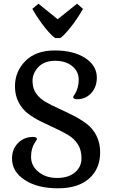

<svg xmlns="http://www.w3.org/2000/svg" viewBox="-20 -1005 612 1039"><path d="M61 -538Q61 -618 117.5 -675Q174 -732 276 -732Q378 -732 441 -691Q504 -650 504 -585Q504 -534 473.5 -501Q443 -468 397 -468Q376 -468 376 -480Q376 -483 384 -494Q406 -529 406 -573.5Q406 -618 371 -647Q336 -676 278 -676Q220 -676 188 -642.5Q156 -609 156 -567.5Q156 -526 176 -498.5Q196 -471 228.5 -452.5Q261 -434 300 -416.5Q339 -399 378 -379Q417 -359 449.5 -334.5Q482 -310 502 -270.5Q522 -231 522 -181Q522 -92 462.5 -39Q403 14 293 14Q183 14 114 -31Q45 -76 45 -147Q45 -198 77.5 -231Q110 -264 159 -264Q180 -264 180 -252Q180 -250 172 -238Q148 -204 148 -156Q148 -108 188 -75Q228 -42 289 -42Q350 -42 385.5 -72Q421 -102 421 -148Q421 -194 401 -224.5Q381 -255 349.5 -274Q318 -293 279.5 -310.5Q241 -328 202.5 -347Q164 -366 132.5 -389.5Q101 -413 81 -451Q61 -489 61 -538ZM306 -799H279Q259 -811 223 -856Q187 -901 155 -957L188 -985L292 -901L397 -985L429 -957Q398 -902 361 -856Q324 -810 306 -799Z"/></svg>

Font: Gabriela
Style: Regular
Weight: 400
Designer: Eduardo Rodriguez Tunni
Foundry: Eduardo Rodriguez Tunni
Version: Version 1.003